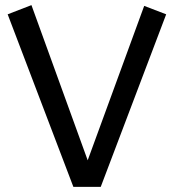

<svg xmlns="http://www.w3.org/2000/svg" viewBox="-20 -731 680 751"><path d="M10 -675 103 -711 323 -104 544 -708 630 -675 374 0H267Z"/></svg>

Font: ABeeZee
Style: Regular
Weight: 400
Designer: Anja Meiners
Foundry: Anja Meiners
Version: Version 1.001